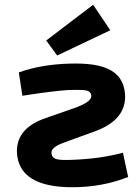

<svg xmlns="http://www.w3.org/2000/svg" viewBox="-20 -774 574 806"><path d="M220 -541 174 -604 371 -754 443 -647ZM59 -470Q154 -504 274 -507Q378 -510 431 -486Q500 -456 505 -377Q511 -268 371 -220L250 -176Q194 -156 196 -132Q197 -112 217 -106Q234 -101 281 -103Q400 -107 496 -133L518 -31Q409 12 284 12Q57 12 51 -136Q49 -236 171 -278L288 -319Q367 -346 363 -373Q362 -389 344 -394Q325 -398 266 -396Q201 -392 74 -372Z"/></svg>

Font: Taylor Sans Bold LRS
Style: Bold
Weight: 700
Italic angle: -8°
Designer: Natanael Gama
Version: Version 1.001 September 8, 2015